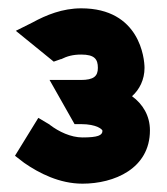

<svg xmlns="http://www.w3.org/2000/svg" viewBox="-20 -820 400 461"><path d="M16 -446 38 -429C74 -404 123 -379 178 -379C254 -379 340 -415 340 -507C340 -542 323 -570 297 -589C315 -605 327 -629 327 -657C327 -679 316 -800 175 -800C130 -800 91 -784 58 -766L18 -746L109 -672L126 -678H127C141 -685 155 -689 175 -689C207 -689 215 -678 215 -657C215 -637 205 -628 174 -628H99L159 -522H174C213 -522 226 -509 226 -506C226 -495 215 -490 178 -490C150 -490 121 -504 100 -520L99 -521L72 -537Z"/></svg>

Font: Charger Sport
Style: UltNrw
Weight: 1000
Designer: Jasper
Foundry: Cannot Into Space Fonts
Version: Version 1.1